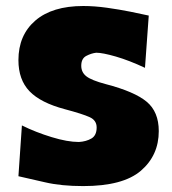

<svg xmlns="http://www.w3.org/2000/svg" viewBox="-20 -610 579 646"><path d="M259.8 16.1Q186 16.1 131.8 3.4Q77.6 -9.3 42 -17.1L53.7 -188Q100.1 -165 153.6 -148.7Q207 -132.3 245.6 -132.3Q270 -133.8 287.6 -144Q305.2 -154.3 305.2 -181.2Q305.2 -205.1 281.7 -215.8Q258.3 -226.6 197.8 -242.7Q116.7 -264.2 79.3 -303Q42 -341.8 42 -407.7Q42 -491.7 98.9 -540.8Q155.8 -589.8 260.3 -589.8Q297.4 -589.8 339.4 -584Q381.3 -578.1 418.9 -570.6Q456.5 -563 480.5 -557.6L467.8 -381.8Q414.6 -406.7 369.9 -419.7Q325.2 -432.6 303.7 -432.6Q287.1 -430.7 270.3 -421.9Q253.4 -413.1 253.4 -388.7Q253.4 -366.7 270.5 -353.3Q287.6 -339.8 335.4 -327.1Q432.6 -301.8 473.4 -267.8Q514.2 -233.9 514.2 -168.9Q514.2 -87.4 454.1 -35.6Q394 16.1 259.8 16.1Z"/></svg>

Font: Pinar-DS1-FD ExtraBold
Style: Regular
Weight: 800
Designer: Amin Abedi
Version: Version 2.000